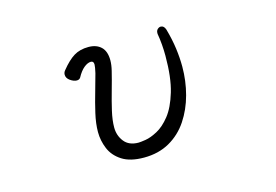

<svg xmlns="http://www.w3.org/2000/svg" viewBox="-73 -635 1146 798"><g transform="rotate(-15 500.0 -236.0)"><path d="M646 -468Q646 -478 652.5 -484Q659 -490 666 -490Q680 -490 686 -472Q699 -426 704.5 -385Q710 -344 710 -306Q710 -245 694.5 -187Q679 -129 648 -82.5Q617 -36 569.5 -9Q522 18 459 18Q400 18 365 -4.5Q330 -27 315.5 -62Q301 -97 301 -134Q301 -170 311 -213.5Q321 -257 333.5 -299.5Q346 -342 354 -373Q360 -399 360 -409Q360 -424 348 -424Q334 -424 318 -411Q302 -398 288 -372Q283 -364 272 -364Q259 -364 244 -374.5Q229 -385 229 -400Q229 -410 236 -418Q265 -454 291 -470Q317 -486 354 -486Q388 -486 408 -467Q428 -448 428 -409Q428 -389 422 -365Q413 -328 401 -286Q389 -244 380 -205Q371 -166 371 -135Q371 -100 391.5 -74Q412 -48 453 -48Q461 -48 483.5 -51.5Q506 -55 535 -70.5Q564 -86 591 -120Q618 -154 636 -214Q654 -274 654 -368Q654 -392 652 -416.5Q650 -441 646 -464Z"/></g></svg>

Font: Klee One SemiBold
Style: Regular
Weight: 600
Designer: Fontworks Inc.
Foundry: Fontworks Inc.
Version: Version 1.00;January 12, 2022;FontCreator 13.0.0.2683 64-bit